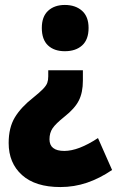

<svg xmlns="http://www.w3.org/2000/svg" viewBox="-20 -583 473 776"><path d="M315 -257Q315 -209 298.5 -176.5Q282 -144 240 -111Q205 -83 192.5 -64.5Q180 -46 180 -20Q180 27 240 27Q297 27 376 -25L433 104Q383 138 331.5 155.5Q280 173 224 173Q123 173 69 124.5Q15 76 15 -5Q15 -67 40 -108.5Q65 -150 115 -189Q141 -210 154 -223.5Q167 -237 171 -248Q175 -259 175 -274V-299H315ZM338 -470Q338 -423 312 -399.5Q286 -376 242 -376Q199 -376 174 -399.5Q149 -423 149 -470Q149 -516 174.5 -539.5Q200 -563 242 -563Q285 -563 311.5 -539.5Q338 -516 338 -470Z"/></svg>

Font: Noto Sans Lao Condensed Black
Style: Regular
Weight: 900
Width: 3
Designer: Monotype Design Team
Foundry: Monotype Imaging Inc.
Version: Version 2.003; ttfautohint (v1.8.4.7-5d5b)